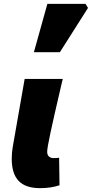

<svg xmlns="http://www.w3.org/2000/svg" viewBox="-20 -963 477 997"><path d="M41 -138Q41 -171 46 -199L108 -553H306L298 -520Q259 -353 242 -273.5Q225 -194 225 -175Q225 -158 234.5 -150Q244 -142 258 -142Q277 -142 287 -144L289 -1Q244 14 188 14Q113 14 77 -23.5Q41 -61 41 -138ZM226 -943H424L437 -922L291 -692H156Z"/></svg>

Font: Nebula Sans Black
Style: Regular
Weight: 900
Italic angle: -9°
Designer: Paul D. Hunt for Adobe (as Source Sans)
Foundry: Nebula Entertainment & Broadcasting LLC
Version: Version 1.010